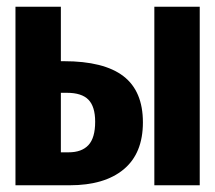

<svg xmlns="http://www.w3.org/2000/svg" viewBox="-20 -551 640 571"><path d="M161 -369H170Q289 -369 347 -324.5Q405 -280 405 -187Q405 -95 348 -47.5Q291 0 187 0H26V-531H161ZM574 0H439V-531H574ZM161 -275V-98H184Q223 -98 243 -119.5Q263 -141 263 -189Q263 -234 243 -254.5Q223 -275 179 -275Z"/></svg>

Font: Fira Mono
Style: Bold
Weight: 700
Monospace: yes
Designer: Carrois Corporate & Edenspiekermann AG
Foundry: Carrois Corporate GbR & Edenspiekermann AG
Version: Version 3.206